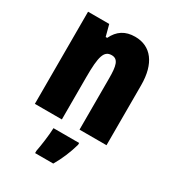

<svg xmlns="http://www.w3.org/2000/svg" viewBox="-188 -670 905 998"><g transform="rotate(30 264.5 -171.0)"><path d="M328 -563C269 -563 229 -537 204 -485H195L177 -553H50V0H212V-253C212 -378 224 -419 270 -419C310 -419 318 -381 318 -308V0H480V-360C480 -489 424 -563 328 -563ZM351 72V61H197C196 101 186 173 179 207V221H288C315 175 336 125 351 72Z"/></g></svg>

Font: Noto Sans Hebrew ExtraCondensed Black
Style: Regular
Weight: 900
Width: 2
Designer: Monotype Design Team
Foundry: Monotype Imaging Inc.
Version: Version 2.004